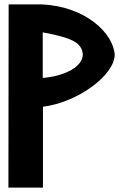

<svg xmlns="http://www.w3.org/2000/svg" viewBox="-20 -847 553 867"><path d="M173 -701C306 -676 350 -654 354 -601C353 -543 268 -503 173 -495ZM18 0H174V-365C332 -385 496 -507 498 -599C493 -696 366 -819 168 -827H19Z"/></svg>

Font: Ny Stormning
Style: Hf
Weight: 700
Designer: Robert Jablonski, Mew Too
Foundry: Cannot Into Space Fonts
Version: Version 0.90